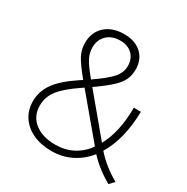

<svg xmlns="http://www.w3.org/2000/svg" viewBox="-165 -861 985 1012"><g transform="rotate(30 327.5 -355.5)"><path d="M655 -21 628 8Q547 -39 494 -97Q454 -47 399.5 -20Q345 7 280 7Q216 7 167.5 -15.5Q119 -38 92 -78.5Q65 -119 65 -172Q65 -233 101.5 -284Q138 -335 226 -393L239 -401Q186 -465 167.5 -500.5Q149 -536 149 -575Q149 -641 192 -680Q235 -719 307 -719Q373 -719 412 -683Q451 -647 451 -586Q451 -552 438 -524Q425 -496 392.5 -466Q360 -436 299 -393L490 -164Q543 -261 543 -408H586Q583 -240 517 -131L520 -128Q574 -67 655 -21ZM273 -424Q350 -477 378 -510Q406 -543 406 -582Q406 -626 378.5 -652.5Q351 -679 306 -679Q255 -679 225 -650Q195 -621 195 -574Q195 -541 210.5 -511Q226 -481 273 -424ZM468 -128 265 -370 255 -363Q172 -307 140 -265Q108 -223 108 -171Q108 -107 155 -69.5Q202 -32 281 -32Q339 -32 386.5 -56.5Q434 -81 468 -128Z"/></g></svg>

Font: Muli ExtraLight
Style: Italic
Weight: 275
Italic angle: -4.541°
Designer: Vernon Adams
Foundry: Vernon Adams
Version: Version 2.001